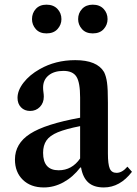

<svg xmlns="http://www.w3.org/2000/svg" viewBox="-20 -792 585 822"><path d="M167.5 10.5Q111.5 10.5 77.8 -22.2Q44 -55 44 -109Q44 -177.5 108.8 -219.2Q173.5 -261 323 -288V-374.5Q323 -439 307.2 -463.8Q291.5 -488.5 251.5 -488.5Q211.5 -488.5 188 -469.2Q164.5 -450 164.5 -417Q164.5 -407 166 -397Q167.5 -387 167.5 -378Q167.5 -351.5 150.8 -334.2Q134 -317 109 -317Q85 -317 70 -332.5Q55 -348 55 -373Q55 -405 80.8 -438.2Q106.5 -471.5 150 -496Q217.5 -534.5 302 -534.5Q395.5 -534.5 425.5 -483.5Q434.5 -465.5 438.2 -438.5Q442 -411.5 442 -352.5V-135.5Q442 -88.5 450 -70.2Q458 -52 479 -52Q503 -52 525.5 -78.5L545 -56.5Q493.5 10.5 424.5 10.5Q381.5 10.5 358 -10.8Q334.5 -32 327 -75H324Q292.5 -34 252 -11.8Q211.5 10.5 167.5 10.5ZM231 -63Q288 -63 323 -113.5V-252Q262 -240 227.5 -225.8Q193 -211.5 178.8 -190.5Q164.5 -169.5 164.5 -138Q164.5 -63 231 -63ZM377 -649Q347.5 -649 331 -667.5Q314.5 -686 314.5 -710Q314.5 -736 331.5 -754Q348.5 -772 377 -772Q406.5 -772 423.5 -754Q440.5 -736 440.5 -710Q440.5 -686 424 -667.5Q407.5 -649 377 -649ZM179 -649Q149.5 -649 133.2 -667.5Q117 -686 117 -710Q117 -736 133.5 -754Q150 -772 179 -772Q208.5 -772 225.8 -754Q243 -736 243 -710Q243 -686 226.2 -667.5Q209.5 -649 179 -649Z"/></svg>

Font: Libre Caslon Text Medium
Style: Regular
Weight: 500
Designer: Pablo Impallari, Rodrigo Fuenzalida, Katja Schimmel
Foundry: Pablo Impallari, Rodrigo Fuenzalida
Version: Version 2.000